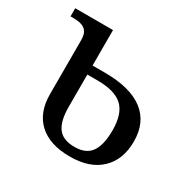

<svg xmlns="http://www.w3.org/2000/svg" viewBox="-127 -662 798 799"><g transform="rotate(30 271.5 -263.0)"><path d="M103 -173.8V-431.6Q103 -448.7 99.4 -460.9Q95.7 -473.1 86.9 -481.2Q78.1 -489.3 63.5 -493.2Q48.8 -497.1 26.9 -497.1H15.1V-536.1H196.8V-436V-365.7H254.9Q378.4 -365.7 441.2 -317.6Q503.9 -269.5 503.9 -178.2Q503.9 -89.8 451.7 -40.5Q399.9 9.8 303.7 9.8Q207 9.8 155 -38.1Q103 -85.9 103 -173.8ZM403.8 -173.8Q403.8 -252.4 366.7 -287.6Q329.1 -322.3 246.1 -322.3H196.8V-168.9Q196.8 -134.3 202.6 -108.9Q208.5 -83.5 220.9 -66.9Q233.4 -50.3 253.2 -42.5Q272.9 -34.7 301.3 -34.7Q355.5 -34.7 379.6 -68.8Q403.8 -103 403.8 -173.8Z"/></g></svg>

Font: Noto Serif
Style: Regular
Weight: 400
Designer: Monotype Design team
Foundry: Monotype Imaging Inc.
Version: Version 1.02